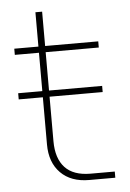

<svg xmlns="http://www.w3.org/2000/svg" viewBox="-49 -675 484 713"><g transform="rotate(-5 193.5 -319.0)"><path d="M255 0Q187 0 148.5 -39Q110 -78 110 -145V-638H135V-155Q135 -91 166.5 -57Q198 -23 262 -23H352V0ZM20 -487V-510H333V-487ZM20 -321V-344H333V-321Z"/></g></svg>

Font: MuseoModerno Thin Thin
Style: Regular
Weight: 250
Version: Version 1.003